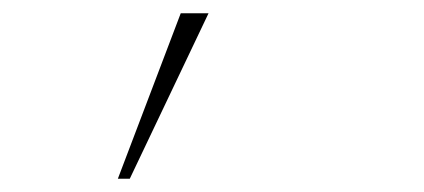

<svg xmlns="http://www.w3.org/2000/svg" viewBox="-20 -98 640 290"><path d="M253 -78H295L176 172H158Z"/></svg>

Font: IBM Plex Mono Thin
Style: Italic
Weight: 100
Italic angle: -9°
Monospace: yes
Designer: Mike Abbink, Paul van der Laan, Pieter van Rosmalen
Foundry: Bold Monday
Version: Version 2.3